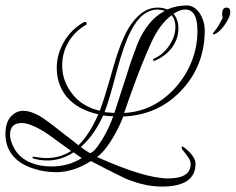

<svg xmlns="http://www.w3.org/2000/svg" viewBox="-26 -569 868 707"><path d="M570 118Q506 118 435 88Q431 86 399.5 70.5Q368 55 309 24Q276 45 244 55Q212 65 182 65Q134 65 92 50Q44 34 18 0Q-6 -32 -6 -76Q-6 -127 24 -149Q39 -161 60 -161Q85 -161 118 -143Q142 -129 186 -94Q220 -68 239 -53Q258 -38 263 -34Q283 -54 301.5 -82.5Q320 -111 336 -148Q260 -165 219 -213Q183 -258 183 -319Q183 -369 209.5 -415Q236 -461 284 -488H287Q293 -488 293 -482Q293 -479 290 -477Q248 -453 225 -412Q203 -374 203 -328Q203 -272 238 -226Q273 -178 341 -161Q355 -193 389 -314Q416 -411 446 -463Q493 -541 554 -541Q576 -541 590 -534Q623 -549 662 -549Q690 -549 711 -518Q728 -489 728 -459Q728 -325 639 -233Q554 -145 428 -140Q409 -91 381.5 -48.5Q354 -6 331 9Q507 88 593 88Q676 88 676 35Q676 21 664 6Q659 -1 654 -7.5Q649 -14 644 -20L643 -25Q642 -29 646 -29Q649 -29 651 -27Q694 6 694 34Q694 118 570 118ZM395 -153 396 -156 438 -285Q452 -331 463.5 -362.5Q475 -394 482 -412Q520 -498 581 -529Q575 -531 569 -532Q563 -533 556 -534Q496 -534 456 -455Q443 -430 430 -393Q417 -356 404 -307Q376 -199 359 -156ZM431 -153Q544 -159 624 -251Q701 -342 701 -456Q701 -534 656 -534Q636 -534 613 -518Q631 -497 631 -464Q631 -428 609 -396Q584 -362 543 -345Q540 -344 538 -347Q536 -351 539 -352Q576 -368 599 -404Q620 -437 620 -470Q620 -496 606 -513Q561 -479 531 -412Q496 -337 451 -210ZM305 -5Q322 -8 352 -58Q377 -101 391 -141Q372 -141 354 -144Q321 -71 272 -28Q280 -21 288.5 -15.5Q297 -10 305 -5ZM163 44Q226 44 275 13L245 -8Q199 22 148 22Q122 22 98 15L94 13Q93 10 94 9Q96 7 98 8Q111 10 122.5 11.5Q134 13 145 13Q195 13 236 -13L149 -76Q88 -116 54 -116Q11 -116 11 -73Q11 -48 29.5 -17.5Q48 13 85 29Q120 44 163 44ZM760 -442Q758 -442 758 -444Q758 -447 766 -457Q774 -466 780.5 -478Q787 -490 794 -503Q792 -509 792 -521Q792 -529 796 -535Q800 -541 807 -541Q822 -541 822 -525Q822 -509 807 -486Q790 -459 773 -448Q763 -442 760 -442Z"/></svg>

Font: Passions Conflict
Style: Regular
Weight: 400
Designer: Robert E. Leuschke
Foundry: Robert E. Leuschke
Version: Version 1.010; ttfautohint (v1.8.3)